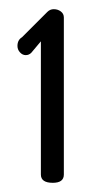

<svg xmlns="http://www.w3.org/2000/svg" viewBox="-20 -752 209 418"><path d="M69 -372V-662L48 -637Q43 -632 36 -632Q29 -632 23.5 -638Q18 -644 18 -652Q18 -665 28 -671L83 -726Q89 -732 97 -732Q106 -732 112.5 -727Q119 -722 119 -714V-372Q119 -354 95 -354Q69 -354 69 -372Z"/></svg>

Font: Dosis
Style: Book
Weight: 400
Designer: EdgarTolentino, PabloImpallari, IginoMarini
Foundry: EdgarTolentino, PabloImpallari, IginoMarini
Version: Version 1.007